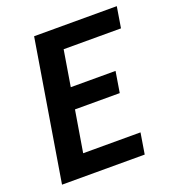

<svg xmlns="http://www.w3.org/2000/svg" viewBox="-133 -841 866 947"><g transform="rotate(-20 300.0 -367.5)"><path d="M31 0 152 -735H586L568 -625H267L236 -437H471L453 -327H218L182 -110H483L465 0Z"/></g></svg>

Font: Iosevka XBd Ex Obl
Style: Regular
Weight: 800
Width: 7
Italic angle: -9°
Monospace: yes
Designer: Belleve Invis
Foundry: Belleve Invis
Version: Version 32.5.0; ttfautohint (v1.8.4)